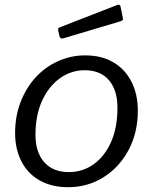

<svg xmlns="http://www.w3.org/2000/svg" viewBox="-20 -771 639 801"><path d="M264 10Q196 10 146 -18Q96 -46 69.5 -97.5Q43 -149 43 -216Q43 -286 66 -345.5Q89 -405 129 -448.5Q169 -492 222.5 -516Q276 -540 335 -540Q404 -540 453 -511Q502 -482 528.5 -430Q555 -378 555 -309Q555 -217 516 -144.5Q477 -72 411 -31Q345 10 264 10ZM267 -53Q325 -53 371 -86Q417 -119 443.5 -179Q470 -239 470 -322Q470 -395 434.5 -436.5Q399 -478 333 -478Q277 -478 230 -444.5Q183 -411 155.5 -350.5Q128 -290 128 -208Q128 -136 164.5 -94.5Q201 -53 267 -53ZM483 -743 492 -698Q494 -692 492.5 -688.5Q491 -685 482 -682L244 -611Q237 -609 233 -612Q229 -615 228 -621L223 -643Q221 -654 227 -656L471 -751Q475 -752 478.5 -750.5Q482 -749 483 -743Z"/></svg>

Font: Libre Franklin
Style: Italic
Weight: 400
Italic angle: -8°
Designer: Pablo Impallari, Rodrigo Fuenzalida, Nhung Nguyen
Foundry: Impallari Type
Version: Version 3.000